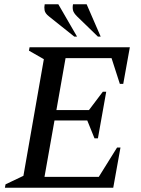

<svg xmlns="http://www.w3.org/2000/svg" viewBox="-20 -882 662 902"><path d="M3 0 6 -16 90 -56 186 -604 116 -644 119 -660H590L559 -488H543L504 -609H288L245 -365H398L463 -451H479L440 -232H424L390 -316H236L189 -51H444L530 -189H546L512 0ZM440 -710 342 -805Q326 -821 323 -833.5Q320 -846 323 -862H387L453 -710ZM329 -710 210 -805Q192 -819 189.5 -833.5Q187 -848 190 -862H254L342 -710Z"/></svg>

Font: Spectral SC Medium
Style: Italic
Weight: 500
Italic angle: -10°
Designer: Jean-Baptiste Levee
Foundry: Production Type
Version: Version 2.001